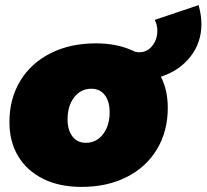

<svg xmlns="http://www.w3.org/2000/svg" viewBox="-20 -725 810 753"><path d="M770 -631Q770 -558 727 -503Q684 -448 611 -424Q638 -372 638 -302Q638 -210 595.5 -139.5Q553 -69 476.5 -30.5Q400 8 300 8Q213 8 149.5 -23.5Q86 -55 51.5 -112Q17 -169 17 -246Q17 -338 59.5 -408Q102 -478 179 -516.5Q256 -555 356 -555Q444 -555 510 -522Q520 -520 526 -520Q557 -520 577 -545Q597 -570 597 -604Q597 -627 587 -647L759 -705Q770 -664 770 -631ZM410 -285Q410 -327 391 -352Q372 -377 338 -377Q297 -377 271 -343.5Q245 -310 245 -257Q245 -215 264 -190Q283 -165 317 -165Q358 -165 384 -198.5Q410 -232 410 -285Z"/></svg>

Font: Gontserrat Black
Style: Italic
Weight: 900
Italic angle: -11.3°
Designer: Julieta Ulanovsky
Foundry: Julieta Ulanovsky
Version: Version 6.001